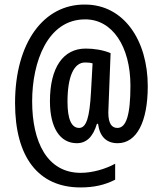

<svg xmlns="http://www.w3.org/2000/svg" viewBox="-20 -739 712 842"><path d="M628 -361C628 -562 523 -719 353 -719C171 -721 46 -551 46 -287C46 -50 148 83 333 83C393 83 440 72 485 49V-21C443 2 386 19 334 19C187 19 121 -116 121 -295C121 -468 189 -654 353 -654C472 -655 552 -536 552 -363C552 -233 533 -178 495 -178C470 -178 455 -197 455 -246C455 -256 456 -279 457 -299L465 -506C432 -520 391 -526 356 -526C257 -526 199 -443 199 -295C199 -179 243 -111 317 -111C359 -111 388 -139 405 -196H410C417 -142 445 -111 496 -111C579 -111 628 -204 628 -361ZM276 -293C276 -403 304 -465 353 -465C366 -465 377 -464 386 -461L379 -335C373 -225 359 -178 327 -178C294 -178 276 -215 276 -293Z"/></svg>

Font: Noto Sans Gurmukhi UI ExtraCondensed Medium
Style: Regular
Weight: 500
Width: 2
Designer: Jelle Bosma - Monotype Design Team
Foundry: Monotype Imaging Inc.
Version: Version 2.004